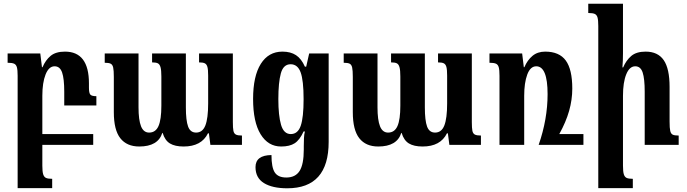

<svg xmlns="http://www.w3.org/2000/svg" viewBox="-20 -780 3698 1034"><path d="M326 -212V-286Q326 -356 314.5 -389.5Q303 -423 274 -423Q243 -423 225.5 -379Q208 -335 208 -264V-58H482V0H208V112Q208 144 212.5 158.5Q217 173 227.5 178Q238 183 261 183V233H75V-372Q75 -403 71 -417.5Q67 -432 56 -437Q45 -442 21 -442V-492H197L206 -418H209Q225 -456 252.5 -479Q280 -502 330 -502Q459 -502 459 -331V-308Q459 -279 466.5 -270.5Q474 -262 499 -262V-212Z M1234 -492V-123Q1234 -90 1237 -75.5Q1240 -61 1250 -55.5Q1260 -50 1283 -50V0H1113L1105 -62H1100Q1065 9 969 9Q922 9 895 -7.5Q868 -24 856 -64H854Q831 9 730 9Q663 9 628 -35.5Q593 -80 593 -176V-366Q593 -401 589.5 -416.5Q586 -432 576 -437Q566 -442 544 -442V-492H726V-202Q726 -134 739.5 -100Q753 -66 783 -66Q818 -66 833.5 -101Q849 -136 849 -211V-368Q849 -402 844.5 -418Q840 -434 830 -439Q820 -444 799 -444V-492H981V-202Q981 -131 993 -98.5Q1005 -66 1036 -66Q1071 -66 1086 -104.5Q1101 -143 1101 -223V-373Q1101 -405 1097 -419.5Q1093 -434 1083 -439Q1073 -444 1052 -444V-492Z M1356 120Q1356 56 1442 55Q1442 122 1460 149Q1478 176 1522 176Q1571 176 1593.5 140.5Q1616 105 1616 25V7Q1616 -16 1617 -36.5Q1618 -57 1622 -72H1615Q1594 -26 1567 -8.5Q1540 9 1494 9Q1424 9 1383.5 -57Q1343 -123 1343 -247Q1343 -370 1384.5 -436Q1426 -502 1501 -502Q1545 -502 1574 -483Q1603 -464 1622 -421H1629L1645 -492H1750V-16Q1750 234 1527 234Q1447 234 1401.5 206Q1356 178 1356 120ZM1615 -246Q1615 -347 1599 -390.5Q1583 -434 1545 -434Q1506 -434 1492.5 -385Q1479 -336 1479 -246Q1479 -158 1493.5 -108Q1508 -58 1546 -58Q1584 -58 1599.5 -102.5Q1615 -147 1615 -246Z M2521 -492V-123Q2521 -90 2524 -75.5Q2527 -61 2537 -55.5Q2547 -50 2570 -50V0H2400L2392 -62H2387Q2352 9 2256 9Q2209 9 2182 -7.5Q2155 -24 2143 -64H2141Q2118 9 2017 9Q1950 9 1915 -35.5Q1880 -80 1880 -176V-366Q1880 -401 1876.5 -416.5Q1873 -432 1863 -437Q1853 -442 1831 -442V-492H2013V-202Q2013 -134 2026.5 -100Q2040 -66 2070 -66Q2105 -66 2120.5 -101Q2136 -136 2136 -211V-368Q2136 -402 2131.5 -418Q2127 -434 2117 -439Q2107 -444 2086 -444V-492H2268V-202Q2268 -131 2280 -98.5Q2292 -66 2323 -66Q2358 -66 2373 -104.5Q2388 -143 2388 -223V-373Q2388 -405 2384 -419.5Q2380 -434 2370 -439Q2360 -444 2339 -444V-492Z M3122 -58V0H2932H2881Q2929 -138 2929 -273Q2929 -423 2868 -423Q2836 -423 2819.5 -378.5Q2803 -334 2803 -264V0H2670V-372Q2670 -403 2666 -417.5Q2662 -432 2651 -437Q2640 -442 2616 -442V-492H2792L2801 -418H2804Q2820 -456 2847.5 -479Q2875 -502 2916 -502Q2992 -502 3027 -454Q3062 -406 3062 -303Q3062 -243 3045 -183Q3028 -123 2992 -58Z M3635 0H3452V-286Q3452 -356 3441 -389.5Q3430 -423 3401 -423Q3370 -423 3352.5 -379.5Q3335 -336 3335 -264V112Q3335 144 3339.5 158.5Q3344 173 3354.5 178Q3365 183 3388 183V233H3202V-640Q3202 -671 3198 -685.5Q3194 -700 3183 -705Q3172 -710 3148 -710V-760H3335V-493Q3335 -453 3332 -417H3336Q3352 -455 3379.5 -478.5Q3407 -502 3457 -502Q3523 -502 3554.5 -456Q3586 -410 3586 -312V-125Q3586 -90 3589.5 -75Q3593 -60 3602.5 -55Q3612 -50 3635 -50Z"/></svg>

Font: Noto Serif Armenian SmBold Cond
Style: Regular
Weight: 600
Width: 3
Designer: Monotype Design team
Foundry: Monotype Imaging Inc.
Version: Version 1.000